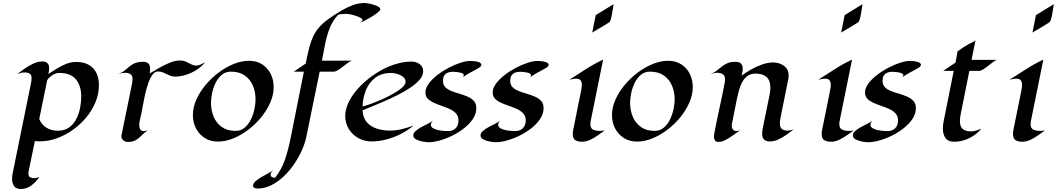

<svg xmlns="http://www.w3.org/2000/svg" viewBox="-20 -941 7089 1288"><path d="M170.4 223.6Q170.4 241.7 182.6 248Q194.8 254.4 210.4 254.4Q218.8 254.4 227.5 251.7Q236.3 249 243.7 245.6Q225.1 276.4 191.9 301.8Q158.7 327.1 121.1 327.1Q88.9 327.1 75 308.1Q61 289.1 61 259.3Q61 241.7 64.9 221.2L188.5 -385.7Q189.9 -393.1 190.9 -400.6Q191.9 -408.2 191.9 -416Q191.9 -439 179.2 -447Q166.5 -455.1 145 -455.1Q132.3 -455.1 119.9 -452.1Q107.4 -449.2 95.7 -444.8Q118.2 -461.4 146.2 -481.2Q174.3 -501 204.8 -514.9Q235.4 -528.8 264.2 -528.8Q309.6 -528.8 309.6 -483.4Q309.6 -473.6 308.1 -463.9Q306.6 -454.1 304.7 -444.8Q331.5 -462.4 361.8 -481.2Q392.1 -500 424.8 -512.7Q457.5 -525.4 490.7 -525.4Q564.5 -525.4 604 -483.9Q643.6 -442.4 643.6 -370.1Q643.6 -311.5 620.8 -256.1Q598.1 -200.7 558.6 -153.1Q519 -105.5 468 -69.3Q417 -33.2 360.1 -12.9Q303.2 7.3 246.6 7.3Q230 7.3 213.9 5.4L171.4 211.4Q170.4 217.8 170.4 223.6ZM377.9 -451.7Q354.5 -451.7 331.8 -437Q309.1 -422.4 296.4 -403.3L243.2 -142.1Q259.8 -103 293 -83.5Q326.2 -64 367.7 -64Q412.6 -64 442.9 -85.4Q473.1 -106.9 491.2 -141.6Q509.3 -176.3 517.1 -216.1Q524.9 -255.9 524.9 -292.5Q524.9 -365.2 489.5 -408.4Q454.1 -451.7 377.9 -451.7Z M1356 -523.4Q1333.5 -495.1 1300.3 -473.4Q1267.1 -451.7 1229.2 -439.5Q1191.4 -427.2 1155.8 -427.2Q1134.3 -427.2 1115.7 -435.8Q1097.2 -444.3 1078.4 -452.9Q1059.6 -461.4 1038.6 -461.4Q1017.6 -461.4 1001.5 -438Q985.4 -414.6 973.1 -378.4Q960.9 -342.3 952.1 -302.5Q943.4 -262.7 937.5 -229Q931.6 -195.3 928.2 -178.2Q924.3 -159.2 919.2 -139.9Q914.1 -120.6 914.1 -100.6Q914.1 -85 920.7 -73.2Q927.2 -61.5 945.3 -61.5Q957 -61.5 971.2 -67.4Q947.3 -50.3 929.7 -32Q912.1 -13.7 891.6 -1.2Q871.1 11.2 837.4 11.2Q820.8 11.2 807.6 0.7Q794.4 -9.8 794.4 -27.3Q794.4 -31.7 795.4 -36.1Q812 -119.6 829.8 -203.1Q847.7 -286.6 863.8 -370.1Q865.7 -379.9 867.4 -389.9Q869.1 -399.9 869.1 -409.7Q869.1 -435.1 855.2 -443.8Q841.3 -452.6 817.9 -452.6Q796.4 -452.6 773.4 -445.3Q771.5 -444.3 770 -443.8Q770 -443.8 773.4 -445.3Q798.8 -454.1 815.4 -467.5Q832 -481 847.9 -494.6Q863.8 -508.3 885 -517.3Q906.2 -526.4 940.4 -526.4Q986.8 -526.4 986.8 -481.9Q986.8 -473.1 986.1 -464.8Q985.4 -456.5 983.9 -448.2Q1011.2 -464.4 1046.6 -484.9Q1082 -505.4 1118.9 -520.3Q1155.8 -535.2 1187.5 -535.2Q1210 -535.2 1228.5 -526.6Q1247.1 -518.1 1263.4 -509.5Q1279.8 -501 1295.4 -501Q1310.1 -501 1326.9 -508.5Q1343.8 -516.1 1356 -523.4Z M1441.9 8.8Q1391.6 8.8 1353.8 -15.1Q1315.9 -39.1 1294.9 -79.3Q1273.9 -119.6 1273.9 -168.5Q1273.9 -219.7 1296.6 -271.5Q1319.3 -323.2 1358.4 -370.1Q1397.5 -417 1446.3 -453.9Q1495.1 -490.7 1548.1 -512Q1601.1 -533.2 1650.9 -533.2Q1701.7 -533.2 1738.5 -509.5Q1775.4 -485.8 1795.7 -445.8Q1815.9 -405.8 1815.9 -356.9Q1815.9 -306.2 1793.5 -254.2Q1771 -202.1 1732.7 -155Q1694.3 -107.9 1646 -71Q1597.7 -34.2 1545.2 -12.7Q1492.7 8.8 1441.9 8.8ZM1529.3 -460.4Q1493.2 -460.4 1467.8 -439.2Q1442.4 -418 1426.3 -385Q1410.2 -352.1 1402.8 -316.2Q1395.5 -280.3 1395.5 -251.5Q1395.5 -200.2 1413.6 -157.5Q1431.6 -114.7 1468.3 -88.9Q1504.9 -63 1560.1 -63Q1595.7 -63 1621.3 -84.7Q1647 -106.4 1663.1 -139.6Q1679.2 -172.9 1686.8 -209Q1694.3 -245.1 1694.3 -273.9Q1694.3 -325.2 1676 -367.4Q1657.7 -409.7 1621.1 -435.1Q1584.5 -460.4 1529.3 -460.4Z M2531.2 -878.9Q2531.2 -871.1 2513.9 -856.9Q2496.6 -842.8 2472.4 -828.1Q2448.2 -813.5 2426.8 -802.7Q2405.3 -792 2396.5 -790Q2399.4 -792 2405.5 -797.1Q2411.6 -802.2 2411.6 -806.2Q2411.6 -814.5 2398.2 -821.8Q2384.8 -829.1 2365.7 -835.2Q2346.7 -841.3 2329.6 -844.7Q2312.5 -848.1 2305.7 -848.1Q2291 -848.1 2276.6 -846.9Q2262.2 -845.7 2248 -841.8Q2210 -800.3 2190.4 -748.8Q2170.9 -697.3 2160.4 -642.1Q2149.9 -586.9 2139.6 -534.2H2341.3Q2327.1 -529.3 2312.7 -518.8Q2298.3 -508.3 2286.6 -499Q2279.3 -493.2 2267.3 -484.1Q2255.4 -475.1 2242.4 -467.8Q2229.5 -460.4 2220.2 -460.4H2124.5Q2102.1 -351.1 2079.6 -241.2Q2057.1 -131.3 2034.7 -22Q2025.9 20 2004.9 67.4Q1983.9 114.7 1952.9 160.2Q1921.9 205.6 1883.1 242.4Q1844.2 279.3 1799.8 301.5Q1755.4 323.7 1708 323.7Q1698.7 323.7 1688.2 320.1Q1677.7 316.4 1677.7 304.7Q1677.7 289.6 1694.3 274.7Q1710.9 259.8 1734.6 246.1Q1758.3 232.4 1780.3 220.9Q1802.2 209.5 1813.5 201.7Q1807.1 206.5 1801.3 214.4Q1795.4 222.2 1795.4 231Q1795.4 241.7 1804 246.3Q1812.5 251 1821.8 251H1825.7Q1871.1 193.4 1893.1 125.7Q1915 58.1 1929.2 -12.2L2018.6 -460.4H1951.2L2030.8 -514.6Q2042.5 -574.7 2053.7 -618.7Q2064.9 -662.6 2080.3 -695.6Q2095.7 -728.5 2119.4 -756.1Q2143.1 -783.7 2179.7 -810.8Q2216.3 -837.9 2270.5 -870.1Q2305.2 -890.6 2345 -905.8Q2384.8 -920.9 2425.8 -920.9Q2433.6 -920.9 2450.7 -918Q2467.8 -915 2486.3 -909.4Q2504.9 -903.8 2518.1 -896Q2531.2 -888.2 2531.2 -878.9Z M2412.1 -200.7Q2415 -149.9 2441.4 -120.4Q2467.8 -90.8 2508.5 -77.9Q2549.3 -64.9 2593.8 -64.9Q2634.3 -64.9 2675 -74.5Q2715.8 -84 2753.4 -99.1Q2717.8 -67.4 2670.7 -43.2Q2623.5 -19 2572.5 -5.6Q2521.5 7.8 2473.6 7.8Q2424.8 7.8 2384.5 -14.4Q2344.2 -36.6 2320.1 -75.4Q2295.9 -114.3 2295.9 -164.1Q2295.9 -181.2 2299.3 -197.3Q2309.1 -245.6 2338.6 -291Q2368.2 -336.4 2409.7 -376Q2451.2 -415.5 2497.6 -445.8Q2543.9 -476.1 2586.9 -494.1Q2623.5 -509.8 2662.8 -518.8Q2702.1 -527.8 2742.2 -527.8Q2771.5 -527.8 2795.2 -511Q2818.8 -494.1 2818.8 -462.4Q2818.8 -434.6 2795.4 -407Q2772 -379.4 2733.4 -353.5Q2694.8 -327.6 2648.9 -304.4Q2603 -281.2 2557.1 -261.2Q2511.2 -241.2 2472.9 -225.8Q2434.6 -210.4 2412.1 -200.7ZM2605 -451.7Q2539.6 -451.7 2497.6 -419.7Q2455.6 -387.7 2434.8 -336.4Q2414.1 -285.2 2412.1 -227.1Q2428.7 -230.5 2462.6 -242.4Q2496.6 -254.4 2537.4 -272.2Q2578.1 -290 2615.2 -310.8Q2652.3 -331.5 2676.5 -352.5Q2700.7 -373.5 2700.7 -392.1Q2700.7 -412.1 2683.6 -425.5Q2666.5 -439 2643.8 -445.3Q2621.1 -451.7 2605 -451.7Z M3078.1 -417.5Q3081.1 -419.9 3084 -421.9Q3091.3 -429.2 3091.3 -436Q3091.3 -446.3 3076.2 -451.2Q3061 -456.1 3043.2 -457.8Q3025.4 -459.5 3018.1 -459.5Q2987.3 -459.5 2969.5 -445.3Q2951.7 -431.2 2951.7 -398.4Q2951.7 -371.6 2967.8 -355.7Q2983.9 -339.8 3009.3 -330.1Q3034.7 -320.3 3063.2 -312Q3091.8 -303.7 3117.2 -292.7Q3142.6 -281.7 3158.9 -263.7Q3175.3 -245.6 3175.3 -215.3Q3175.3 -177.7 3152.6 -143.6Q3129.9 -109.4 3093.5 -80.8Q3057.1 -52.2 3013.9 -31Q2970.7 -9.8 2928.7 1.7Q2886.7 13.2 2854.5 13.2Q2841.3 13.2 2816.9 9Q2792.5 4.9 2772.5 -5.1Q2752.4 -15.1 2752.4 -32.7Q2752.4 -48.3 2768.6 -62.5Q2784.7 -76.7 2807.4 -88.9Q2830.1 -101.1 2851.8 -111.8Q2873.5 -122.6 2884.3 -132.3Q2878.9 -127 2874.8 -119.4Q2870.6 -111.8 2870.6 -104Q2870.6 -90.3 2884 -81.8Q2897.5 -73.2 2917 -68.8Q2936.5 -64.5 2955.1 -63Q2973.6 -61.5 2983.4 -61.5Q3017.1 -61.5 3036.4 -80.6Q3055.7 -99.6 3055.7 -133.3Q3055.7 -161.1 3039.6 -179.2Q3023.4 -197.3 2998.3 -209Q2973.1 -220.7 2944.8 -230.2Q2916.5 -239.7 2891.4 -251Q2866.2 -262.2 2850.1 -278.3Q2834 -294.4 2834 -320.3Q2834 -350.1 2856.4 -380.4Q2878.9 -410.6 2914.3 -438Q2949.7 -465.3 2990.5 -486.6Q3031.2 -507.8 3069.3 -520Q3107.4 -532.2 3133.8 -532.2Q3143.6 -532.2 3160.4 -530.8Q3177.2 -529.3 3192.1 -523.9Q3207 -518.6 3210 -506.8Q3206.1 -494.1 3194.8 -487.3Q3183.6 -480.5 3172.9 -474.6Q3149.9 -462.4 3127.4 -450Q3105 -437.5 3084 -421.9Q3081.1 -418.9 3078.1 -417.5Z M3529.3 -417.5Q3532.2 -419.9 3535.2 -421.9Q3542.5 -429.2 3542.5 -436Q3542.5 -446.3 3527.3 -451.2Q3512.2 -456.1 3494.4 -457.8Q3476.6 -459.5 3469.2 -459.5Q3438.5 -459.5 3420.7 -445.3Q3402.8 -431.2 3402.8 -398.4Q3402.8 -371.6 3418.9 -355.7Q3435.1 -339.8 3460.4 -330.1Q3485.8 -320.3 3514.4 -312Q3543 -303.7 3568.4 -292.7Q3593.8 -281.7 3610.1 -263.7Q3626.5 -245.6 3626.5 -215.3Q3626.5 -177.7 3603.8 -143.6Q3581.1 -109.4 3544.7 -80.8Q3508.3 -52.2 3465.1 -31Q3421.9 -9.8 3379.9 1.7Q3337.9 13.2 3305.7 13.2Q3292.5 13.2 3268.1 9Q3243.7 4.9 3223.6 -5.1Q3203.6 -15.1 3203.6 -32.7Q3203.6 -48.3 3219.7 -62.5Q3235.8 -76.7 3258.5 -88.9Q3281.2 -101.1 3303 -111.8Q3324.7 -122.6 3335.4 -132.3Q3330.1 -127 3325.9 -119.4Q3321.8 -111.8 3321.8 -104Q3321.8 -90.3 3335.2 -81.8Q3348.6 -73.2 3368.2 -68.8Q3387.7 -64.5 3406.2 -63Q3424.8 -61.5 3434.6 -61.5Q3468.3 -61.5 3487.5 -80.6Q3506.8 -99.6 3506.8 -133.3Q3506.8 -161.1 3490.7 -179.2Q3474.6 -197.3 3449.5 -209Q3424.3 -220.7 3396 -230.2Q3367.7 -239.7 3342.5 -251Q3317.4 -262.2 3301.3 -278.3Q3285.2 -294.4 3285.2 -320.3Q3285.2 -350.1 3307.6 -380.4Q3330.1 -410.6 3365.5 -438Q3400.9 -465.3 3441.7 -486.6Q3482.4 -507.8 3520.5 -520Q3558.6 -532.2 3585 -532.2Q3594.7 -532.2 3611.6 -530.8Q3628.4 -529.3 3643.3 -523.9Q3658.2 -518.6 3661.1 -506.8Q3657.2 -494.1 3646 -487.3Q3634.8 -480.5 3624 -474.6Q3601.1 -462.4 3578.6 -450Q3556.2 -437.5 3535.2 -421.9Q3532.2 -418.9 3529.3 -417.5Z M4096.2 -913.1Q4093.8 -898.4 4090.6 -876.5Q4087.4 -854.5 4082.8 -832.5Q4078.1 -810.5 4071.3 -796.4Q4069.8 -793.5 4054 -783.2Q4038.1 -772.9 4016.8 -760.3Q3995.6 -747.6 3977.3 -737.1Q3959 -726.6 3953.1 -722.7L3976.1 -839.4ZM3940.4 -108.9Q3940.4 -80.1 3958.7 -71.5Q3977.1 -63 4002 -63Q4020 -63 4036.6 -65.9Q4014.6 -50.3 3990 -32.7Q3965.3 -15.1 3938.5 -2.7Q3911.6 9.8 3883.8 9.8Q3856 9.8 3839.1 -1Q3822.3 -11.7 3822.3 -42Q3822.3 -50.3 3823.2 -58.3Q3824.2 -66.4 3826.2 -74.7L3877.9 -330.6Q3879.9 -340.8 3881.6 -351.1Q3883.3 -361.3 3883.3 -371.6Q3883.3 -389.6 3875.2 -401.4Q3867.2 -413.1 3847.2 -413.1Q3835 -413.1 3823 -410.9Q3811 -408.7 3799.3 -406.2Q3855 -441.4 3910.6 -477.3Q3966.3 -513.2 4025.9 -541L3943.4 -133.3Q3940.4 -119.6 3940.4 -108.9Z M4253.4 8.8Q4203.1 8.8 4165.3 -15.1Q4127.4 -39.1 4106.4 -79.3Q4085.4 -119.6 4085.4 -168.5Q4085.4 -219.7 4108.2 -271.5Q4130.9 -323.2 4169.9 -370.1Q4209 -417 4257.8 -453.9Q4306.6 -490.7 4359.6 -512Q4412.6 -533.2 4462.4 -533.2Q4513.2 -533.2 4550 -509.5Q4586.9 -485.8 4607.2 -445.8Q4627.4 -405.8 4627.4 -356.9Q4627.4 -306.2 4605 -254.2Q4582.5 -202.1 4544.2 -155Q4505.9 -107.9 4457.5 -71Q4409.2 -34.2 4356.7 -12.7Q4304.2 8.8 4253.4 8.8ZM4340.8 -460.4Q4304.7 -460.4 4279.3 -439.2Q4253.9 -418 4237.8 -385Q4221.7 -352.1 4214.4 -316.2Q4207 -280.3 4207 -251.5Q4207 -200.2 4225.1 -157.5Q4243.2 -114.7 4279.8 -88.9Q4316.4 -63 4371.6 -63Q4407.2 -63 4432.9 -84.7Q4458.5 -106.4 4474.6 -139.6Q4490.7 -172.9 4498.3 -209Q4505.9 -245.1 4505.9 -273.9Q4505.9 -325.2 4487.5 -367.4Q4469.2 -409.7 4432.6 -435.1Q4396 -460.4 4340.8 -460.4Z M5304.2 -72.8Q5281.7 -55.7 5255.6 -36.9Q5229.5 -18.1 5201.2 -5.1Q5172.9 7.8 5143.1 7.8Q5092.8 7.8 5092.8 -43.5Q5092.8 -60.1 5095.9 -76.4Q5099.1 -92.8 5102.5 -108.9Q5112.3 -159.2 5123 -209.2Q5133.8 -259.3 5143.6 -309.6Q5145.5 -320.3 5146.7 -331.3Q5147.9 -342.3 5147.9 -353.5Q5147.9 -401.9 5121.8 -424.6Q5095.7 -447.3 5048.8 -447.3Q5015.6 -447.3 4993.9 -431.2Q4972.2 -415 4958.5 -389.2Q4944.8 -363.3 4937 -334.5Q4929.2 -305.7 4923.8 -279.8L4889.6 -107.9Q4888.7 -103 4888.7 -98.1Q4888.7 -84 4896.7 -72.8Q4904.8 -61.5 4919.9 -61.5Q4926.8 -61.5 4933.1 -63.2Q4939.5 -64.9 4945.8 -67.4Q4927.7 -55.2 4902.1 -36.6Q4876.5 -18.1 4849.6 -3.4Q4822.8 11.2 4800.8 11.2Q4783.7 11.2 4776.6 1.2Q4769.5 -8.8 4769.5 -24.4Q4769.5 -32.2 4770.8 -40Q4772 -47.9 4773.4 -55.2Q4789.1 -137.2 4807.1 -218.8Q4825.2 -300.3 4840.8 -382.3Q4842.3 -388.7 4843 -395Q4843.8 -401.4 4843.8 -407.7Q4843.8 -432.6 4829.6 -442.6Q4815.4 -452.6 4792 -452.6Q4779.8 -452.6 4767.6 -450.2Q4755.4 -447.8 4744.1 -443.8Q4770 -453.1 4787.8 -467Q4805.7 -481 4822 -494.4Q4838.4 -507.8 4859.9 -517.1Q4881.3 -526.4 4914.6 -526.4Q4962.4 -526.4 4962.4 -479.5Q4962.4 -468.3 4960.2 -456.8Q4958 -445.3 4955.1 -434.1Q4983.9 -455.1 5019.5 -475.3Q5055.2 -495.6 5093.3 -508.8Q5131.3 -522 5168 -522Q5207.5 -522 5239 -499.5Q5270.5 -477.1 5270.5 -434.1Q5270.5 -423.8 5268.6 -413.1L5215.3 -147.5Q5213.9 -138.7 5212.6 -130.1Q5211.4 -121.6 5211.4 -112.8Q5211.4 -64.9 5261.2 -64.9Q5272 -64.9 5282.7 -67.1Q5293.5 -69.3 5304.2 -72.8Z M5766.1 -913.1Q5763.7 -898.4 5760.5 -876.5Q5757.3 -854.5 5752.7 -832.5Q5748 -810.5 5741.2 -796.4Q5739.7 -793.5 5723.9 -783.2Q5708 -772.9 5686.8 -760.3Q5665.5 -747.6 5647.2 -737.1Q5628.9 -726.6 5623 -722.7L5646 -839.4ZM5610.4 -108.9Q5610.4 -80.1 5628.7 -71.5Q5647 -63 5671.9 -63Q5689.9 -63 5706.5 -65.9Q5684.6 -50.3 5659.9 -32.7Q5635.3 -15.1 5608.4 -2.7Q5581.5 9.8 5553.7 9.8Q5525.9 9.8 5509 -1Q5492.2 -11.7 5492.2 -42Q5492.2 -50.3 5493.2 -58.3Q5494.1 -66.4 5496.1 -74.7L5547.9 -330.6Q5549.8 -340.8 5551.5 -351.1Q5553.2 -361.3 5553.2 -371.6Q5553.2 -389.6 5545.2 -401.4Q5537.1 -413.1 5517.1 -413.1Q5504.9 -413.1 5492.9 -410.9Q5481 -408.7 5469.2 -406.2Q5524.9 -441.4 5580.6 -477.3Q5636.2 -513.2 5695.8 -541L5613.3 -133.3Q5610.4 -119.6 5610.4 -108.9Z M6026.9 -417.5Q6029.8 -419.9 6032.7 -421.9Q6040 -429.2 6040 -436Q6040 -446.3 6024.9 -451.2Q6009.8 -456.1 5991.9 -457.8Q5974.1 -459.5 5966.8 -459.5Q5936 -459.5 5918.2 -445.3Q5900.4 -431.2 5900.4 -398.4Q5900.4 -371.6 5916.5 -355.7Q5932.6 -339.8 5958 -330.1Q5983.4 -320.3 6012 -312Q6040.5 -303.7 6065.9 -292.7Q6091.3 -281.7 6107.7 -263.7Q6124 -245.6 6124 -215.3Q6124 -177.7 6101.3 -143.6Q6078.6 -109.4 6042.2 -80.8Q6005.9 -52.2 5962.6 -31Q5919.4 -9.8 5877.4 1.7Q5835.4 13.2 5803.2 13.2Q5790 13.2 5765.6 9Q5741.2 4.9 5721.2 -5.1Q5701.2 -15.1 5701.2 -32.7Q5701.2 -48.3 5717.3 -62.5Q5733.4 -76.7 5756.1 -88.9Q5778.8 -101.1 5800.5 -111.8Q5822.3 -122.6 5833 -132.3Q5827.6 -127 5823.5 -119.4Q5819.3 -111.8 5819.3 -104Q5819.3 -90.3 5832.8 -81.8Q5846.2 -73.2 5865.7 -68.8Q5885.3 -64.5 5903.8 -63Q5922.4 -61.5 5932.1 -61.5Q5965.8 -61.5 5985.1 -80.6Q6004.4 -99.6 6004.4 -133.3Q6004.4 -161.1 5988.3 -179.2Q5972.2 -197.3 5947 -209Q5921.9 -220.7 5893.6 -230.2Q5865.2 -239.7 5840.1 -251Q5814.9 -262.2 5798.8 -278.3Q5782.7 -294.4 5782.7 -320.3Q5782.7 -350.1 5805.2 -380.4Q5827.6 -410.6 5863 -438Q5898.4 -465.3 5939.2 -486.6Q5980 -507.8 6018.1 -520Q6056.2 -532.2 6082.5 -532.2Q6092.3 -532.2 6109.1 -530.8Q6126 -529.3 6140.9 -523.9Q6155.8 -518.6 6158.7 -506.8Q6154.8 -494.1 6143.6 -487.3Q6132.3 -480.5 6121.6 -474.6Q6098.6 -462.4 6076.2 -450Q6053.7 -437.5 6032.7 -421.9Q6029.8 -418.9 6026.9 -417.5Z M6669.4 -539.6Q6659.7 -538.1 6644.3 -526.9Q6628.9 -515.6 6611.1 -501.2Q6593.3 -486.8 6576.9 -476.3Q6560.5 -465.8 6549.8 -465.8H6482.9L6425.3 -178.2Q6422.9 -166 6421.1 -153.3Q6419.4 -140.6 6419.4 -128.4Q6419.4 -91.3 6438.7 -75.4Q6458 -59.6 6493.7 -59.6Q6512.2 -59.6 6530 -65.4Q6547.9 -71.3 6564 -79.1Q6532.7 -39.1 6482.9 -14.6Q6433.1 9.8 6381.8 9.8Q6339.8 9.8 6322.5 -15.1Q6305.2 -40 6305.2 -78.6Q6305.2 -91.8 6306.6 -105Q6308.1 -118.2 6311 -130.9L6377.9 -465.8H6307.6L6390.1 -521L6403.8 -597.2Q6424.8 -611.8 6446 -625.5Q6467.3 -639.2 6489.7 -650.9Q6498.5 -655.3 6507.6 -659.7Q6516.6 -664.1 6523.9 -670.9L6497.6 -539.6Z M7049.3 -913.1Q7046.9 -898.4 7043.7 -876.5Q7040.5 -854.5 7035.9 -832.5Q7031.2 -810.5 7024.4 -796.4Q7022.9 -793.5 7007.1 -783.2Q6991.2 -772.9 6970 -760.3Q6948.7 -747.6 6930.4 -737.1Q6912.1 -726.6 6906.2 -722.7L6929.2 -839.4ZM6893.6 -108.9Q6893.6 -80.1 6911.9 -71.5Q6930.2 -63 6955.1 -63Q6973.1 -63 6989.7 -65.9Q6967.8 -50.3 6943.1 -32.7Q6918.5 -15.1 6891.6 -2.7Q6864.7 9.8 6836.9 9.8Q6809.1 9.8 6792.2 -1Q6775.4 -11.7 6775.4 -42Q6775.4 -50.3 6776.4 -58.3Q6777.3 -66.4 6779.3 -74.7L6831.1 -330.6Q6833 -340.8 6834.7 -351.1Q6836.4 -361.3 6836.4 -371.6Q6836.4 -389.6 6828.4 -401.4Q6820.3 -413.1 6800.3 -413.1Q6788.1 -413.1 6776.1 -410.9Q6764.2 -408.7 6752.4 -406.2Q6808.1 -441.4 6863.8 -477.3Q6919.4 -513.2 6979 -541L6896.5 -133.3Q6893.6 -119.6 6893.6 -108.9Z"/></svg>

Font: Lugrasimo
Style: Regular
Weight: 400
Designer: The DocRepair Project, Astigmatic (AOETI)
Foundry: Google
Version: Version 1.001